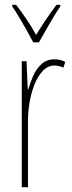

<svg xmlns="http://www.w3.org/2000/svg" viewBox="-20 -783 302 803"><path d="M208 -535Q218 -535 230.5 -532.5Q243 -530 253 -524L245 -500Q239 -503 229 -506Q219 -509 208 -509Q181 -509 160 -487.5Q139 -466 125 -431.5Q111 -397 104 -356.5Q97 -316 97 -277V0H71V-527H91L96 -409H98Q106 -436 118.5 -465Q131 -494 153 -514.5Q175 -535 208 -535ZM119 -606Q106 -631 89.5 -660Q73 -689 57.5 -715Q42 -741 31 -756V-763H47Q67 -738 90 -704Q113 -670 131 -637Q151 -670 171 -699.5Q191 -729 216 -763H232V-756Q210 -724 186.5 -682.5Q163 -641 143 -606Z"/></svg>

Font: Noto Sans Hebrew ExtraCondensed Thin
Style: Regular
Weight: 100
Width: 2
Designer: Monotype Design Team
Foundry: Monotype Imaging Inc.
Version: Version 2.004; ttfautohint (v1.8.4.7-5d5b)